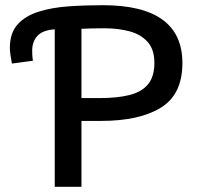

<svg xmlns="http://www.w3.org/2000/svg" viewBox="-20 -720 758 740"><path d="M191 0V-607Q145 -604 124.5 -582Q104 -560 104 -524Q104 -518 104.5 -508Q105 -498 107 -486L26 -475Q24 -486 21 -504Q18 -522 18 -535Q18 -593 48 -626Q78 -659 129 -675Q180 -691 244 -695.5Q308 -700 376 -700Q683 -700 683 -477Q683 -356 600 -305Q517 -254 370 -254H294V0ZM294 -342H365Q431 -342 478 -353.5Q525 -365 550 -394.5Q575 -424 575 -478Q575 -530 548.5 -559Q522 -588 478.5 -599.5Q435 -611 382 -611Q358 -611 334 -610.5Q310 -610 294 -609Z"/></svg>

Font: Ubuntu Sans Medium
Style: Regular
Weight: 500
Designer: Dalton Maag Ltd
Foundry: Dalton Maag Ltd
Version: Version 1.006; ttfautohint (v1.8.4.7-5d5b)